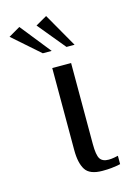

<svg xmlns="http://www.w3.org/2000/svg" viewBox="-161 -635 465 689"><g transform="rotate(-15 71.5 -290.5)"><path d="M133 4Q86 4 70 -21Q54 -46 54 -94V-399H124V-98Q124 -57 133 -43Q142 -29 165 -29Q174 -29 185.5 -31Q197 -33 200 -34V-3Q197 -2 188.5 -0.5Q180 1 166.5 2.5Q153 4 133 4ZM35 -459 -65 -547 -22 -572 68 -459ZM123 -459 39 -561 81 -585 153 -459Z"/></g></svg>

Font: Genos
Style: Regular
Weight: 400
Designer: Robert E. Leuschke
Foundry: Robert E. Leuschke
Version: Version 1.010